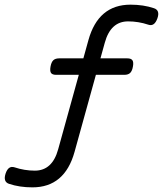

<svg xmlns="http://www.w3.org/2000/svg" viewBox="-48 -663 695 819"><path d="M329.1 -491.7 200.2 -26.4Q175.3 64.9 100.6 64.9Q56.6 64.9 14.2 50.8Q-12.7 42 -24.4 78.1Q-35.2 112.3 -9.8 121.1Q35.2 136.2 90.3 136.2Q228 136.2 270 -15.1L398.9 -480.5Q423.8 -571.8 498.5 -571.8Q542.5 -571.8 585 -557.6Q610.8 -548.8 623.5 -585Q635.3 -619.1 608.9 -627.9Q564 -643.1 508.8 -643.1Q371.1 -643.1 329.1 -491.7ZM204.6 -414.1Q188 -414.1 179.4 -406Q170.9 -397.9 167.5 -378.9Q164.1 -359.9 169.7 -351.8Q175.3 -343.8 191.9 -343.8H481.9Q498.5 -343.8 507.1 -351.8Q515.6 -359.9 519 -378.9Q522.5 -397.9 516.8 -406Q511.2 -414.1 494.6 -414.1Z"/></svg>

Font: Courier Prime Code
Style: Italic
Weight: 400
Italic angle: -10°
Designer: Alan Dague-Greene
Foundry: Quote-Unquote Apps
Version: Version 3.18